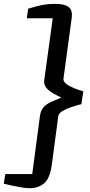

<svg xmlns="http://www.w3.org/2000/svg" viewBox="-46 -873 465 992"><path d="M240.5 -853Q286.5 -853 308.2 -836.8Q330 -820.5 324.5 -780.5L282 -467Q280 -452 296.8 -439.2Q313.5 -426.5 338.2 -416.8Q363 -407 384.5 -401L374.5 -335Q348 -328.5 321 -319.2Q294 -310 275.5 -298.5Q257 -287 255 -272L222 -24Q212 50 181.2 74.8Q150.5 99.5 107.5 99.5Q90 99.5 61.8 94.8Q33.5 90 8.2 84.2Q-17 78.5 -26.5 76L-18.5 26.5H120.5L160.5 -274.5Q164.5 -303.5 179.8 -319.8Q195 -336 218.8 -346.8Q242.5 -357.5 271.5 -369Q224.5 -389.5 201.8 -410.2Q179 -431 182.5 -458.5L226.5 -778.5H92.5L99.5 -828Q141.5 -841 172 -847Q202.5 -853 240.5 -853Z"/></svg>

Font: Merriweather Sans Italic
Style: Regular
Weight: 400
Italic angle: -7.5°
Designer: Eben Sorkin
Foundry: Eben Sorkin
Version: Version 1.008; ttfautohint (v1.7.19-72a1) -l 8 -r 50 -G 200 